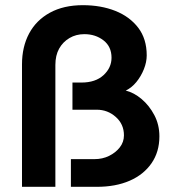

<svg xmlns="http://www.w3.org/2000/svg" viewBox="-20 -722 666 742"><path d="M65 0H194V-471Q194 -508 208.5 -534Q223 -560 248.5 -575Q274 -590 306 -590Q349 -590 380 -566Q411 -542 411 -499Q411 -460 380 -431.5Q349 -403 295 -403H260V-298H354Q396 -298 427.5 -270Q459 -242 459 -199Q459 -173 443 -152.5Q427 -132 401.5 -119.5Q376 -107 345 -107H254V0H354Q427 0 481 -23.5Q535 -47 565.5 -91Q596 -135 596 -195Q596 -240 576.5 -277Q557 -314 527.5 -339Q498 -364 466 -372Q489 -383 507 -405Q525 -427 536 -454.5Q547 -482 547 -508Q547 -572 514 -615Q481 -658 425.5 -680Q370 -702 300 -702Q226 -702 173 -673Q120 -644 92.5 -592.5Q65 -541 65 -473Z"/></svg>

Font: Catamaran Thin
Style: Bold
Weight: 700
Version: Version 2.000